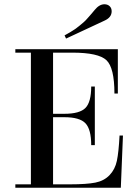

<svg xmlns="http://www.w3.org/2000/svg" viewBox="-20 -881 659 901"><path d="M470 -784 290 -700 283 -715Q298 -723 312 -731.5Q326 -740 336 -747Q346 -754 357.5 -764Q369 -774 374.5 -778.5Q380 -783 390 -794.5Q400 -806 402 -808Q404 -810 414 -822L424 -834Q446 -861 470 -861Q485 -861 494.5 -852Q504 -843 504 -828Q504 -799 470 -784ZM52 0V-16H125V-634H52V-650H533V-442H517Q517 -563 479.5 -598.5Q442 -634 319 -634H229V-347H282Q354 -347 381 -374.5Q408 -402 408 -475H425V-200H408Q408 -274 381 -302.5Q354 -331 282 -331H229V-16H310Q386 -16 427 -24Q468 -32 494 -59Q520 -86 528.5 -126.5Q537 -167 541 -245H557L547 0Z"/></svg>

Font: Elsie Swash Caps
Style: Regular
Weight: 400
Designer: Alejandro Inler
Foundry: Alejandro Inler
Version: 1.001